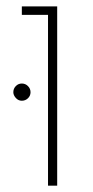

<svg xmlns="http://www.w3.org/2000/svg" viewBox="-20 -585 293 605"><path d="M131.3 0V-538.1H48.8V-564.9H160.2V0ZM48.8 -267.6Q37.6 -267.6 29.8 -276.4Q22 -285.2 22 -294.4Q22 -305.7 29.8 -313.7Q37.6 -321.8 48.8 -321.8Q60.1 -321.8 68.1 -313.7Q76.2 -305.7 76.2 -294.4Q76.2 -283.2 68.1 -275.4Q60.1 -267.6 48.8 -267.6Z"/></svg>

Font: Heebo Thin
Style: Regular
Weight: 250
Designer: Oded Ezer
Foundry: Ezer Type House
Version: Version 3.100